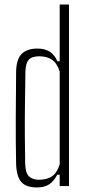

<svg xmlns="http://www.w3.org/2000/svg" viewBox="-20 -820 384 846"><path d="M243 -800H284V0H243V-50H232Q218 -22 197 -8Q176 6 143 6Q95 6 74 -18Q53 -42 51 -97Q49 -196 49.5 -303.5Q50 -411 51 -503Q52 -560 76 -583Q100 -606 145 -606Q178 -606 199 -592.5Q220 -579 233 -550H243ZM152 -28Q187 -28 209 -43Q231 -58 243 -95V-505Q231 -542 209 -557Q187 -572 153 -572Q120 -572 106.5 -556.5Q93 -541 92 -505Q91 -437 90 -362.5Q89 -288 89.5 -219.5Q90 -151 91 -99Q92 -58 107.5 -43Q123 -28 152 -28Z"/></svg>

Font: Big Shoulders Text Thin
Style: Regular
Weight: 100
Designer: Patric King
Foundry: XO Type Co
Version: Version 1.000; ttfautohint (v1.8.2)